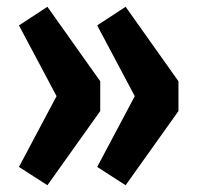

<svg xmlns="http://www.w3.org/2000/svg" viewBox="-20 -569 583 567"><path d="M276 -329V-241L120 -22L36 -76L147 -285L36 -494L120 -549ZM507 -329V-241L351 -22L267 -76L378 -285L267 -494L351 -549Z"/></svg>

Font: Fira Sans Compressed SemiBold
Style: Regular
Weight: 600
Width: 1
Designer: bBox Type GmbH & Carrois Corporate GbR & Edenspiekermann AG
Foundry: bBox Type GmbH & Carrois Corporate GbR & Edenspiekermann AG
Version: Version 4.301